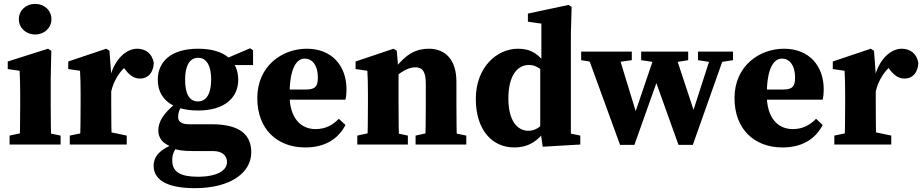

<svg xmlns="http://www.w3.org/2000/svg" viewBox="-20 -752 4799 999"><path d="M29.9 0H295.3V-46.5L198.2 -66.5H122.6L29.9 -46.5V0ZM82.1 0H246.9C244.9 -45 243.9 -148 243.9 -210V-342.7L246.9 -487.8L229.8 -498.5L20.3 -432.1V-392.7L82.1 -383.7C84.1 -343.7 85.1 -312.7 85.1 -257.7V-210C85.1 -148 84.1 -45 82.1 0ZM162.8 -572.6C209.9 -572.6 247.6 -605.8 247.6 -652.2C247.6 -698.8 209.9 -731.8 162.8 -731.8C115.7 -731.8 78.1 -698.8 78.1 -652.2C78.1 -605.8 115.7 -572.6 162.8 -572.6Z M343.1 0H639.4V-46.5L543.8 -66.5H438.7L343.1 -46.5V0ZM396.4 0H561.7C559.7 -45 558.7 -148 558.7 -210V-365L549.6 -487.8L532.5 -498.5L335.1 -432.1V-392.7L396.4 -383.7C398.4 -343.7 399.4 -323.5 399.4 -268.5V-210C399.4 -148 398.4 -45 396.4 0ZM558.2 -274.4C571.1 -334.1 607.1 -387 643.1 -413.2L602.8 -427.7L631.9 -389.6C655.7 -358 679 -343.2 709.2 -343.2C749.2 -343.2 778.1 -372.8 780.2 -424.9C771.8 -474.4 736.8 -498.5 693.4 -498.5C638.5 -498.5 574.9 -446.3 550.8 -343.1H522.8L558.2 -274.4Z M993.6 227C1185.9 227 1287.4 142.5 1287.4 40.6C1287.4 -46.2 1234.2 -105.5 1081.7 -105.5H964.9C922.2 -105.5 906.9 -119.8 906.9 -143.2C906.9 -168.2 914.1 -184.4 929 -204.2L890.6 -222V-211C835.2 -165.3 803.7 -122.3 803.7 -73.4C803.7 -35.8 824.6 -4 875.6 12.1V18.7C901.5 30 938.9 33.9 982.6 33.9H1087.7C1141.9 33.9 1161.2 62.2 1161.2 91.3C1161.2 134.6 1110.2 167.6 1009.6 167.6C918.6 167.6 876.2 142.3 876.2 82.8C876.2 51 884.3 34.7 905.5 4.4L891.2 -4.5C815.4 21.9 779.4 61.1 779.4 110.1C779.4 171.2 827.9 227 993.6 227ZM1010.2 -177C1152.3 -177 1219.5 -246.6 1219.5 -336.7C1219.5 -431.6 1152.9 -498.5 1010.5 -498.5C868.1 -498.5 800.9 -429.7 800.9 -336.7C800.9 -244.7 867.5 -177 1010.2 -177ZM1009.4 -224.3C963.3 -224.3 943.1 -267 943.1 -337.9C943.1 -408.7 966.3 -451.3 1010.8 -451.3C1055 -451.3 1078.7 -409.3 1078.7 -339C1078.7 -267.9 1056.3 -224.3 1009.4 -224.3ZM1145.8 -413.6H1296.7V-490.7L1281 -500.7L1153.3 -446.3H1145.8V-413.6Z M1567.8 15.2C1664.6 15.2 1736.5 -23.3 1777.6 -101.6L1743 -134C1712.8 -102.8 1675.7 -80.3 1621.8 -80.3C1547 -80.3 1486.7 -135.3 1486.7 -257.3C1486.7 -401.7 1524.6 -447.1 1566.2 -447.1C1602.5 -447.1 1633.9 -414.5 1633.9 -348.9C1633.9 -304.3 1621.5 -286.3 1573.5 -286.3H1386V-233.5H1777.4C1781.4 -250.1 1782.9 -265.8 1782.9 -287.3C1782.9 -408.3 1708.1 -498.5 1576.3 -498.5C1447.2 -498.5 1318.7 -408.1 1318.7 -241.4C1318.7 -80 1422.3 15.2 1567.8 15.2Z M1839 0H2102.2V-46.5L2008 -66.5H1931.7L1839 -46.5V0ZM1891.4 0H2056.7C2054.7 -45 2053.7 -148 2053.7 -210V-376.9L2044.6 -487.8L2027.5 -498.5L1830.1 -432.1V-392.7L1891.4 -383.7C1893.4 -343.7 1894.4 -322.8 1894.4 -267.8V-210C1894.4 -148 1893.4 -45 1891.4 0ZM2142.3 0H2406.2V-46.5L2308.4 -66.5H2232.8L2142.3 -46.5V0ZM2192.5 0H2357.8C2355.8 -45 2354.8 -146 2354.8 -210V-326.5C2354.8 -441.9 2297.3 -498.5 2210.5 -498.5C2146.1 -498.5 2092.8 -471.9 2034 -394.8H2011.8L2015.4 -328.5C2055.8 -375.4 2104.1 -401.8 2139.6 -401.8C2179.4 -401.8 2195.5 -379.1 2195.5 -314.9V-210C2195.5 -146 2194.5 -45 2192.5 0Z M2655.4 15.2C2728.2 15.2 2781.5 -17.1 2826.1 -86.4H2854.4L2842.5 -156.2C2811 -107.3 2777.4 -71.6 2729.3 -71.6C2667.8 -71.6 2625.1 -129.4 2625.1 -239.3C2625.1 -357.6 2671.3 -414 2731.9 -414C2772.8 -414 2801.3 -390 2840.5 -342.7L2850.5 -410.6H2823.9C2786.3 -468.7 2744.2 -498.5 2675.9 -498.5C2563 -498.5 2455.7 -400.2 2455.7 -237.3C2455.7 -74.3 2542 15.2 2655.4 15.2ZM2803.8 11.4 2999.4 0V-46.5L2950.3 -56.7V-576.3L2954.3 -716.1L2938.1 -726.3L2726.7 -681.3V-639.1L2796.8 -629.1V-420.4L2790.9 -409.5V-77.6L2803.8 11.4Z M3206.2 1.7H3280.9L3405.1 -347.7H3385.1L3510.2 1.7H3584.9L3756.6 -483.4H3686.2L3579.4 -152.4L3598 -151.9L3488.5 -483.4H3392.8L3278.3 -146.6L3296.1 -145.9L3192.9 -483.4H3029.4L3206.2 1.7ZM3003.8 -438.9 3101.1 -423.3H3153.5L3267.3 -438.9V-483.4H3003.8V-438.9ZM3316.2 -438.9 3421.9 -423.3H3464.2L3560.7 -438.9V-483.4H3316.2V-438.9ZM3611.7 -438.9 3694.6 -426.2H3711.8L3794 -438.9V-483.4H3611.7V-438.9Z M4050.8 15.2C4147.6 15.2 4219.5 -23.3 4260.6 -101.6L4226 -134C4195.8 -102.8 4158.7 -80.3 4104.8 -80.3C4030 -80.3 3969.7 -135.3 3969.7 -257.3C3969.7 -401.7 4007.6 -447.1 4049.2 -447.1C4085.5 -447.1 4116.9 -414.5 4116.9 -348.9C4116.9 -304.3 4104.5 -286.3 4056.5 -286.3H3869V-233.5H4260.4C4264.4 -250.1 4265.9 -265.8 4265.9 -287.3C4265.9 -408.3 4191.1 -498.5 4059.3 -498.5C3930.2 -498.5 3801.7 -408.1 3801.7 -241.4C3801.7 -80 3905.3 15.2 4050.8 15.2Z M4321.1 0H4617.4V-46.5L4521.8 -66.5H4416.7L4321.1 -46.5V0ZM4374.4 0H4539.7C4537.7 -45 4536.7 -148 4536.7 -210V-365L4527.6 -487.8L4510.5 -498.5L4313.1 -432.1V-392.7L4374.4 -383.7C4376.4 -343.7 4377.4 -323.5 4377.4 -268.5V-210C4377.4 -148 4376.4 -45 4374.4 0ZM4536.2 -274.4C4549.1 -334.1 4585.1 -387 4621.1 -413.2L4580.8 -427.7L4609.9 -389.6C4633.7 -358 4657 -343.2 4687.2 -343.2C4727.2 -343.2 4756.1 -372.8 4758.2 -424.9C4749.8 -474.4 4714.8 -498.5 4671.4 -498.5C4616.5 -498.5 4552.9 -446.3 4528.8 -343.1H4500.8L4536.2 -274.4Z"/></svg>

Font: Source Serif Variable
Style: Regular
Weight: 389
Designer: Frank Grießhammer
Foundry: Adobe Systems Incorporated
Version: Version 3.001;hotconv 1.0.111;makeotfexe 2.5.65597